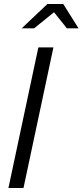

<svg xmlns="http://www.w3.org/2000/svg" viewBox="-20 -936 411 956"><path d="M22 0 171 -700H246L97 0ZM313 -795 249 -875 150 -795H88L216 -916H295L371 -795Z"/></svg>

Font: Red Hat Display
Style: Italic
Weight: 400
Italic angle: -12°
Designer: Pentagram / MCKL
Foundry: Pentagram / MCKL
Version: Version 1.003; Red Hat Display Italic